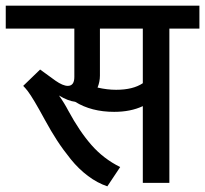

<svg xmlns="http://www.w3.org/2000/svg" viewBox="-45 -638 717 671"><path d="M-24.9 -618.2H651.9V-538.1H546.9V1H454.1V-267.1Q411.6 -247.1 354 -247.1Q274.4 -247.1 217.8 -282.2Q192.9 -285.2 161.1 -304.2Q180.2 -277.3 193.8 -251Q232.9 -178.7 274.9 -130.9Q316.9 -83 375 -54.2L330.1 13.2Q295.4 1.5 262.7 -22.9Q230 -47.4 202.4 -81.5Q174.8 -115.7 154.1 -147.7Q133.3 -179.7 111.8 -219.2Q70.8 -294.9 52.2 -319.3Q43.9 -330.1 36.1 -337.9L95.2 -395L148.9 -356Q174.8 -337.9 191.9 -337.9Q214.8 -337.9 214.8 -369.1V-538.1H-24.9ZM360.8 -324.2Q419.9 -324.2 454.1 -347.2V-538.1H304.2V-374Q304.2 -352.1 295.9 -332Q329.6 -324.2 360.8 -324.2Z"/></svg>

Font: LT Superior Med
Style: Regular
Weight: 500
Designer: Daniel Lyons
Foundry: LyonsType
Version: Version 1.000